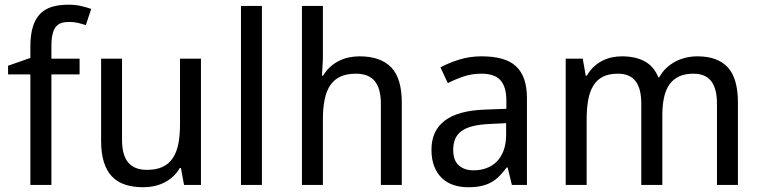

<svg xmlns="http://www.w3.org/2000/svg" viewBox="-20 -785 3232 815"><path d="M317.9 -469.2H198.2V0H108.9V-469.2H14.2V-505.9L108.9 -539.1V-585.9Q108.9 -638.2 119.9 -672.6Q130.9 -707 151.6 -727.5Q172.4 -748 202.6 -756.6Q232.9 -765.1 271 -765.1Q299.8 -765.1 324 -759.5Q348.1 -753.9 367.2 -747.1L344.2 -678.2Q329.1 -683.6 311.3 -687.7Q293.5 -691.9 273.9 -691.9Q254.4 -691.9 240.2 -687.3Q226.1 -682.6 216.8 -670.9Q207.5 -659.2 202.9 -638.9Q198.2 -618.7 198.2 -586.9V-536.1H317.9Z M761.2 0 748 -71.8H743.2Q731 -50.8 714.1 -35.4Q697.3 -20 677.2 -10Q657.2 0 634.8 4.9Q612.3 9.8 588.9 9.8Q544.4 9.8 510.7 -1.5Q477.1 -12.7 454.6 -36.6Q432.1 -60.5 420.7 -97.7Q409.2 -134.8 409.2 -186V-536.1H498V-190.9Q498 -127.4 523.9 -95.7Q549.8 -64 604 -64Q643.6 -64 670.4 -76.7Q697.3 -89.4 713.6 -114Q730 -138.7 737.1 -174.8Q744.1 -210.9 744.1 -257.8V-536.1H833V0Z M1091.8 0H1002.9V-759.8H1091.8Z M1596.7 0V-345.2Q1596.7 -408.7 1571 -440.4Q1545.4 -472.2 1490.7 -472.2Q1451.2 -472.2 1424.3 -459.5Q1397.5 -446.8 1381.1 -421.9Q1364.7 -397 1357.7 -360.8Q1350.6 -324.7 1350.6 -277.8V0H1261.7V-759.8H1350.6V-534.2L1346.7 -463.9H1351.6Q1363.8 -484.9 1380.6 -500.2Q1397.5 -515.6 1417.5 -525.9Q1437.5 -536.1 1460 -541Q1482.4 -545.9 1505.9 -545.9Q1595.2 -545.9 1640.4 -499.3Q1685.5 -452.6 1685.5 -350.1V0Z M2152.8 0 2134.8 -74.2H2130.9Q2114.7 -52.2 2098.6 -36.4Q2082.5 -20.5 2063.5 -10.3Q2044.4 0 2021 4.9Q1997.6 9.8 1966.8 9.8Q1933.1 9.8 1904.8 0.2Q1876.5 -9.3 1855.7 -29.1Q1835 -48.8 1823.2 -78.9Q1811.5 -108.9 1811.5 -149.9Q1811.5 -230 1867.9 -272.9Q1924.3 -315.9 2039.6 -319.8L2129.4 -323.2V-356.9Q2129.4 -389.6 2122.3 -411.6Q2115.2 -433.6 2101.8 -447Q2088.4 -460.4 2068.6 -466.3Q2048.8 -472.2 2023.4 -472.2Q1982.9 -472.2 1948 -460.4Q1913.1 -448.7 1880.9 -432.1L1849.6 -499Q1885.7 -518.6 1930.2 -532.2Q1974.6 -545.9 2023.4 -545.9Q2073.2 -545.9 2109.6 -535.9Q2146 -525.9 2169.7 -504.2Q2193.4 -482.4 2205.1 -448.7Q2216.8 -415 2216.8 -367.2V0ZM1989.7 -62Q2019.5 -62 2044.9 -71.3Q2070.3 -80.6 2088.9 -99.4Q2107.4 -118.2 2117.9 -146.7Q2128.4 -175.3 2128.4 -213.9V-262.2L2058.6 -258.8Q2014.6 -256.8 1984.9 -249Q1955.1 -241.2 1937.3 -227.3Q1919.4 -213.4 1911.6 -193.6Q1903.8 -173.8 1903.8 -148.9Q1903.8 -104 1927.5 -83Q1951.2 -62 1989.7 -62Z M3023.4 0V-345.2Q3023.4 -408.7 2999 -440.4Q2974.6 -472.2 2923.3 -472.2Q2887.7 -472.2 2862.8 -460.7Q2837.9 -449.2 2822 -427Q2806.2 -404.8 2798.8 -371.8Q2791.5 -338.9 2791.5 -295.9V0H2702.1V-345.2Q2702.1 -408.7 2678 -440.4Q2653.8 -472.2 2602.5 -472.2Q2564.9 -472.2 2539.6 -459.5Q2514.2 -446.8 2498.8 -421.9Q2483.4 -397 2476.8 -360.8Q2470.2 -324.7 2470.2 -277.8V0H2381.3V-536.1H2453.6L2466.3 -463.9H2471.2Q2482.9 -484.9 2499 -500.2Q2515.1 -515.6 2534.4 -525.9Q2553.7 -536.1 2575.4 -541Q2597.2 -545.9 2619.6 -545.9Q2678.2 -545.9 2717 -524.4Q2755.9 -502.9 2774.4 -457H2778.3Q2791 -480 2808.8 -496.6Q2826.7 -513.2 2847.9 -524.2Q2869.1 -535.2 2892.6 -540.5Q2916 -545.9 2940.4 -545.9Q3025.9 -545.9 3069.1 -499.3Q3112.3 -452.6 3112.3 -350.1V0Z"/></svg>

Font: Puppies Kittens
Style: Regular
Weight: 400
Foundry: Ascender Corporation and Peter Mawhorter
Version: Version 0.1